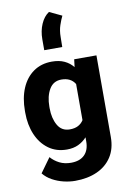

<svg xmlns="http://www.w3.org/2000/svg" viewBox="-110 -906 793 1179"><g transform="rotate(-10 286.5 -316.5)"><path d="M30.8 -257.8V-268.1Q30.8 -348.6 56.6 -409.4Q82.5 -470.2 130.9 -504.2Q179.2 -538.1 245.6 -538.1Q291.5 -538.1 323.7 -522.9Q356 -507.8 377.9 -480.5L383.8 -528.3H522.5V-19Q522.5 53.7 489.5 104.5Q456.5 155.3 397.7 181.6Q338.9 208 260.7 208Q226.6 208 189.7 199.2Q152.8 190.4 119.9 172.4Q86.9 154.3 64.9 127L129.9 37.1Q151.9 62.5 183.3 78.4Q214.8 94.2 254.9 94.2Q310.1 94.2 339.6 64.7Q369.1 35.2 369.1 -19V-44.4Q346.2 -19 315.7 -4.6Q285.2 9.8 244.6 9.8Q178.7 9.8 130.6 -25.1Q82.5 -60.1 56.6 -120.6Q30.8 -181.2 30.8 -257.8ZM183.1 -268.1V-257.8Q183.1 -195.8 207.8 -152.3Q232.4 -108.9 283.2 -108.9Q314.5 -108.9 335.4 -120.1Q356.4 -131.3 369.1 -151.4V-376.5Q343.3 -419.4 284.2 -419.4Q233.9 -419.4 208.5 -376Q183.1 -332.5 183.1 -268.1ZM212.4 -615.2V-682.6Q212.4 -734.9 231 -777.6Q249.5 -820.3 281.7 -841.3L358.9 -804.7Q348.1 -783.2 336.9 -750.2Q325.7 -717.3 325.7 -676.8L324.7 -615.2Z"/></g></svg>

Font: Vazirmatn FD ExtraBold
Style: Regular
Weight: 800
Designer: Saber Rastikerdar
Foundry: Saber Rastikerdar
Version: Version 33.003